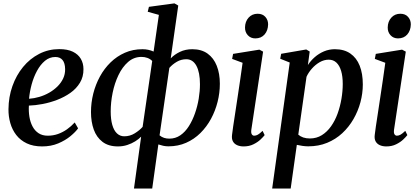

<svg xmlns="http://www.w3.org/2000/svg" viewBox="-20 -836 2417 1110"><path d="M431.5 -94Q417 -73.5 387.5 -49Q358 -24.5 316.5 -7Q275 10.5 223.5 10.5Q172 10.5 134.8 -7.2Q97.5 -25 74 -55.5Q50.5 -86 39.5 -124.8Q28.5 -163.5 29 -204.5Q29.5 -275.5 51.8 -338.2Q74 -401 113.5 -449Q153 -497 206.5 -524.5Q260 -552 322.5 -552Q370.5 -552 401.2 -537Q432 -522 447.2 -496Q462.5 -470 462.5 -436.5Q463 -392 442.2 -357.8Q421.5 -323.5 386.8 -299Q352 -274.5 310 -258.5Q268 -242.5 225.2 -234.5Q182.5 -226.5 147 -225.5Q145 -192 150 -161Q155 -130 168 -105.2Q181 -80.5 202.8 -66Q224.5 -51.5 256 -51.5Q287 -51.5 314.8 -61.2Q342.5 -71 367 -88.2Q391.5 -105.5 412 -128ZM300 -506.5Q266.5 -506.5 240 -484.5Q213.5 -462.5 194 -426.5Q174.5 -390.5 163 -348.2Q151.5 -306 148 -265Q177.5 -267 207.2 -275.8Q237 -284.5 263.8 -299.8Q290.5 -315 311.5 -335.5Q332.5 -356 344.8 -381.5Q357 -407 356.5 -436.5Q356 -471.5 341.5 -489Q327 -506.5 300 -506.5Z M754.5 254 796 -46Q782.5 -32 761.8 -19Q741 -6 715.8 2.2Q690.5 10.5 662 10.5Q607 10.5 572.5 -16Q538 -42.5 522 -87.2Q506 -132 506 -188Q506 -242 519.2 -294.8Q532.5 -347.5 557.8 -393.8Q583 -440 619.5 -475.5Q656 -511 702.2 -531.2Q748.5 -551.5 803.5 -551.5Q821.5 -551.5 837.5 -548Q853.5 -544.5 868 -538L898.5 -750L834 -768L841 -796.5L988.5 -816.5L1010.5 -804L967 -498.5Q988.5 -521 1020.2 -536.2Q1052 -551.5 1091.5 -551.5Q1145 -551.5 1180.2 -526Q1215.5 -500.5 1233.2 -455.5Q1251 -410.5 1251 -352Q1251 -299.5 1238 -247.5Q1225 -195.5 1200 -149.2Q1175 -103 1138.8 -67Q1102.5 -31 1056 -10.5Q1009.5 10 953.5 10Q938.5 10 923.5 6.8Q908.5 3.5 895.5 -1L860 254ZM804.5 -102.5 860 -483.5Q848 -495.5 832.2 -501.2Q816.5 -507 798 -507Q754 -507 720.8 -478Q687.5 -449 665 -402Q642.5 -355 631.2 -299.8Q620 -244.5 620 -191.5Q620 -146 629.2 -113.8Q638.5 -81.5 656.2 -64.8Q674 -48 698.5 -48Q731.5 -48 759.5 -65.5Q787.5 -83 804.5 -102.5ZM959 -443.5 902.5 -53.5Q914.5 -43.5 928.5 -39Q942.5 -34.5 959 -34.5Q994.5 -34.5 1022.8 -54Q1051 -73.5 1072 -106.8Q1093 -140 1107.2 -180.8Q1121.5 -221.5 1128.8 -265.2Q1136 -309 1136 -349Q1136 -417.5 1115.5 -455.5Q1095 -493.5 1057 -493.5Q1027.5 -493.5 1002.2 -478.8Q977 -464 959 -443.5Z M1388.5 10.5Q1367 10.5 1350.8 3.2Q1334.5 -4 1326.5 -18.8Q1318.5 -33.5 1321.5 -56.5Q1323 -73 1328 -105.2Q1333 -137.5 1339.5 -180.8Q1346 -224 1353.5 -273.5Q1361 -323 1368.5 -374.2Q1376 -425.5 1382.5 -473L1322 -495.5L1327.5 -524.5L1479.5 -549L1501 -537.5L1433 -86Q1430.5 -67.5 1435.8 -59.5Q1441 -51.5 1449.5 -51.5Q1460 -51.5 1470.8 -57.5Q1481.5 -63.5 1498 -79.5L1510 -55Q1502.5 -45 1486.2 -29.5Q1470 -14 1445.2 -1.8Q1420.5 10.5 1388.5 10.5ZM1456 -614Q1429.5 -614 1412.8 -632.2Q1396 -650.5 1396.5 -677.5Q1397 -711.5 1417.2 -734Q1437.5 -756.5 1469.5 -756.5Q1498 -756.5 1514 -738.5Q1530 -720.5 1530 -695.5Q1529.5 -660 1509.8 -637Q1490 -614 1456 -614Z M1553.5 254 1655 -474.5 1600 -496.5 1605.5 -525 1750.5 -550 1770.5 -538 1760 -460Q1776 -485 1799.8 -505.8Q1823.5 -526.5 1853 -539Q1882.5 -551.5 1916 -551.5Q1969.5 -551.5 2005.5 -526.5Q2041.5 -501.5 2059.5 -456Q2077.5 -410.5 2077.5 -348Q2077.5 -296.5 2063.8 -245Q2050 -193.5 2023.5 -147.5Q1997 -101.5 1958.8 -66Q1920.5 -30.5 1871 -10.2Q1821.5 10 1762 10Q1746 10 1729 7.5Q1712 5 1696 1.5L1660.5 254ZM1704.5 -57.5Q1716.5 -47 1733.2 -41.2Q1750 -35.5 1771.5 -35.5Q1810 -35.5 1840.5 -54.5Q1871 -73.5 1894 -106Q1917 -138.5 1931.8 -179.5Q1946.5 -220.5 1954 -264.8Q1961.5 -309 1961.5 -351Q1961.5 -394.5 1952.2 -425.8Q1943 -457 1925 -474Q1907 -491 1880.5 -491Q1853.5 -491 1828.2 -476.5Q1803 -462 1783 -439.2Q1763 -416.5 1752 -392Z M2213.5 10.5Q2192 10.5 2175.8 3.2Q2159.5 -4 2151.5 -18.8Q2143.5 -33.5 2146.5 -56.5Q2148 -73 2153 -105.2Q2158 -137.5 2164.5 -180.8Q2171 -224 2178.5 -273.5Q2186 -323 2193.5 -374.2Q2201 -425.5 2207.5 -473L2147 -495.5L2152.5 -524.5L2304.5 -549L2326 -537.5L2258 -86Q2255.5 -67.5 2260.8 -59.5Q2266 -51.5 2274.5 -51.5Q2285 -51.5 2295.8 -57.5Q2306.5 -63.5 2323 -79.5L2335 -55Q2327.5 -45 2311.2 -29.5Q2295 -14 2270.2 -1.8Q2245.5 10.5 2213.5 10.5ZM2281 -614Q2254.5 -614 2237.8 -632.2Q2221 -650.5 2221.5 -677.5Q2222 -711.5 2242.2 -734Q2262.5 -756.5 2294.5 -756.5Q2323 -756.5 2339 -738.5Q2355 -720.5 2355 -695.5Q2354.5 -660 2334.8 -637Q2315 -614 2281 -614Z"/></svg>

Font: Merriweather 60pt Medium
Style: Italic
Weight: 500
Italic angle: -7.8°
Version: Version 2.101